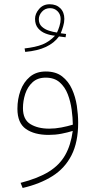

<svg xmlns="http://www.w3.org/2000/svg" viewBox="-20 -639 455 915"><path d="M292.5 -461.4Q283.2 -462.4 276.4 -463.4Q269.5 -464.4 261.2 -465.3Q238.3 -434.1 199 -415.5Q159.7 -397 100.1 -391.6L97.2 -408.2Q149.9 -414.1 182.6 -427.2Q215.3 -440.4 242.2 -468.8Q219.7 -470.7 197.8 -479Q175.8 -487.3 161.4 -504.4Q147 -521.5 147 -549.3Q147 -573.7 166.3 -596.2Q185.5 -618.7 216.8 -618.7Q248.5 -618.7 267.6 -599.6Q286.6 -580.6 286.6 -548.8Q286.6 -532.2 281.2 -514.2Q275.9 -496.1 269.5 -480.5Q275.9 -479.5 282.2 -478.8Q288.6 -478 294.9 -477.1ZM251.5 -483.9Q257.3 -495.1 263.2 -513.7Q269 -532.2 269 -548.3Q269 -570.8 254.4 -585.4Q239.7 -600.1 218.8 -600.1Q195.3 -600.1 180.2 -583.5Q165 -566.9 165 -547.4Q165 -525.4 179.2 -512.2Q193.4 -499 213.6 -492.7Q233.9 -486.3 251.5 -483.9ZM352.5 -54.2Q352.5 38.6 320.8 100.8Q289.1 163.1 229.7 200.4Q170.4 237.8 87.9 256.8L78.1 232.4Q161.6 210.9 212.6 179.2Q263.7 147.5 290.5 100.3Q317.4 53.2 326.7 -15.1Q301.3 -7.3 272.5 -1.7Q243.7 3.9 211.9 3.9Q144 3.9 103.5 -24.4Q63 -52.7 63 -120.6Q63 -166.5 77.6 -207Q92.3 -247.6 122.3 -272.9Q152.3 -298.3 198.2 -298.3Q246.1 -298.3 276.1 -274.9Q306.2 -251.5 323 -214.4Q339.8 -177.2 346.2 -134.8Q352.5 -92.3 352.5 -54.2ZM214.4 -25.9Q243.2 -25.9 272.2 -31.5Q301.3 -37.1 327.1 -44.9Q326.7 -77.6 321.5 -116.2Q316.4 -154.8 303 -189.7Q289.6 -224.6 264.2 -246.8Q238.8 -269 197.8 -269Q159.2 -269 135.3 -247.1Q111.3 -225.1 100.3 -191.7Q89.4 -158.2 89.4 -123.5Q89.4 -69.3 124.8 -47.6Q160.2 -25.9 214.4 -25.9Z"/></svg>

Font: Vazirmatn UI NL Thin
Style: Regular
Weight: 100
Designer: Saber Rastikerdar
Foundry: Saber Rastikerdar
Version: Version 33.003